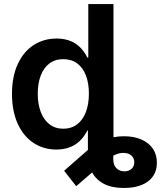

<svg xmlns="http://www.w3.org/2000/svg" viewBox="-20 -727 793 946"><path d="M39.1 -264.6Q39.1 -350.6 67.9 -412.1Q96.7 -473.6 146.5 -505.4Q196.3 -537.1 258.8 -537.1Q364.3 -537.1 410.2 -443.4H415V-707H539.1V-50.8Q563.5 -55.7 590.8 -55.7Q640.6 -55.7 677.5 -39.3Q714.4 -22.9 733.9 6.6Q753.4 36.1 752.9 75.2Q753.4 112.3 734.6 140.4Q715.8 168.5 679.2 183.8Q642.6 199.2 590.8 199.2Q531.2 199.2 492.4 179Q453.6 158.7 434.1 122.6L355.5 190.4L295.9 114.3L413.1 11.7V-84H410.2Q363.3 9.8 257.8 9.8Q194.8 9.8 145.3 -22.7Q95.7 -55.2 67.4 -117.2Q39.1 -179.2 39.1 -264.6ZM418 -265.6Q418 -316.9 403.3 -355.2Q388.7 -393.6 360.4 -414.6Q332 -435.5 292 -435.5Q251.5 -435.5 223.1 -414.1Q194.8 -392.6 180.4 -354Q166 -315.4 166 -265.6Q166 -214.8 180.7 -175.8Q195.3 -136.7 223.6 -114.7Q252 -92.8 292 -92.8Q331.5 -92.8 359.9 -114.3Q388.2 -135.7 403.1 -174.8Q418 -213.9 418 -265.6ZM592.8 117.2Q614.7 117.2 628.2 104.7Q641.6 92.3 641.6 72.3Q641.6 51.8 627.2 39.1Q612.8 26.4 585.9 26.4Q564 26.4 538.1 40V57.6Q538.1 86.4 553.7 101.8Q569.3 117.2 592.8 117.2Z"/></svg>

Font: Pretendard Std SemiBold
Style: Regular
Weight: 600
Designer: Base glyphs from Inter by Rasmus Andersson; Hangeul glyphs from Noto Sans CJK(Source Han Sans) by Jang Soo-young and Kan
Foundry: Kil Hyung-jin
Version: Version 1.309